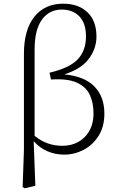

<svg xmlns="http://www.w3.org/2000/svg" viewBox="-20 -820 640 1043"><path d="M103 196 110 -5V-527Q110 -659 167 -729.5Q224 -800 323 -800Q406 -800 455 -753.5Q504 -707 504 -621Q504 -556 462 -500Q420 -444 329 -416Q438 -406 492.5 -350.5Q547 -295 547 -203Q547 -132 515.5 -82Q484 -32 434 -6Q384 20 329 20Q281 20 238.5 2Q196 -16 163 -53L172 189L115 203ZM168 -82Q234 -28 318 -28Q393 -28 440.5 -76Q488 -124 488 -205Q488 -262 467.5 -305.5Q447 -349 396.5 -371.5Q346 -394 257 -388L249 -425Q359 -451 403 -498.5Q447 -546 447 -622Q447 -694 411 -731Q375 -768 316 -768Q247 -768 207.5 -713Q168 -658 168 -551Z"/></svg>

Font: Minh Nguyen ExtraLight
Style: Regular
Weight: 250
Designer: Ryoko NISHIZUKA 西塚涼子 (kana & ideographs); Frank Grießhammer (Latin, Greek & Cyrillic); Wenlong ZHANG 张文龙 (bopomofo); San
Foundry: Adobe
Version: Version 1.100;July 7, 2023;FontCreator 14.0.0.2814 64-bit